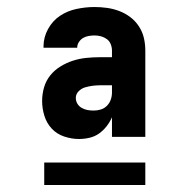

<svg xmlns="http://www.w3.org/2000/svg" viewBox="-20 -713 540 547"><path d="M205 -317Q184 -317 163 -324Q142 -331 127.5 -346.5Q113 -362 106.5 -383Q100 -404 100 -425Q100 -445 105.5 -464Q111 -483 123 -498Q135 -513 152 -523.5Q169 -534 187.5 -540Q206 -546 225.5 -548Q245 -550 264 -550H299V-569Q299 -578 295.5 -587Q292 -596 284.5 -601.5Q277 -607 268 -609.5Q259 -612 249 -612Q241 -612 232.5 -610.5Q224 -609 217 -605Q210 -601 205 -593.5Q200 -586 200 -578V-577H104V-581Q104 -607 117 -630.5Q130 -654 151 -668Q172 -682 198 -687.5Q224 -693 249 -693Q267 -693 285 -690.5Q303 -688 320 -681.5Q337 -675 351.5 -664Q366 -653 376 -637.5Q386 -622 390 -604.5Q394 -587 394 -569V-323H299V-379Q293 -365 283.5 -353Q274 -341 262 -332.5Q250 -324 235 -320.5Q220 -317 205 -317ZM247 -398Q257 -398 267 -401Q277 -404 284.5 -411.5Q292 -419 295.5 -429Q299 -439 299 -449V-470H264Q254 -470 243 -468.5Q232 -467 222 -464Q212 -461 204 -453Q196 -445 196 -434Q196 -425 200.5 -417.5Q205 -410 213 -405.5Q221 -401 229.5 -399.5Q238 -398 247 -398ZM106 -186V-250H394V-186Z"/></svg>

Font: Iosevka Term Curly Extrabold
Style: Regular
Weight: 800
Designer: Belleve Invis
Foundry: Belleve Invis
Version: Version 32.3.0